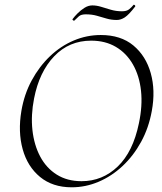

<svg xmlns="http://www.w3.org/2000/svg" viewBox="-20 -785 690 817"><path d="M285 12Q204 12 150.5 -32Q97 -76 76.5 -150Q56 -224 71 -313Q83 -384 115 -443Q147 -502 192.5 -545.5Q238 -589 293.5 -612.5Q349 -636 409 -636Q494 -636 547.5 -591.5Q601 -547 621.5 -473.5Q642 -400 626 -313Q613 -241 580.5 -181.5Q548 -122 501.5 -78.5Q455 -35 399.5 -11.5Q344 12 285 12ZM327 -14Q416 -14 481 -76.5Q546 -139 571 -260Q587 -335 580 -399Q573 -463 545.5 -511Q518 -559 473 -585.5Q428 -612 368 -612Q274 -612 210.5 -545.5Q147 -479 125 -366Q111 -295 118 -231.5Q125 -168 151 -119Q177 -70 221.5 -42Q266 -14 327 -14ZM296 -697Q294 -696 290.5 -699Q287 -702 289 -704Q297 -715 310.5 -728.5Q324 -742 340 -752Q356 -762 373 -762Q391 -762 410.5 -756Q430 -750 452 -743.5Q474 -737 499 -737Q519 -737 529.5 -745.5Q540 -754 548 -764Q550 -766 553.5 -763Q557 -760 555 -757Q528 -722 511 -711Q494 -700 477 -700Q454 -700 433.5 -706Q413 -712 392 -718Q371 -724 345 -724Q325 -724 315.5 -715.5Q306 -707 296 -697Z"/></svg>

Font: Cormorant Garamond Light Light
Style: Italic
Weight: 300
Italic angle: -10°
Version: Version 4.001